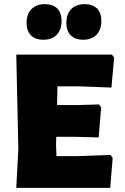

<svg xmlns="http://www.w3.org/2000/svg" viewBox="-20 -912 605 932"><path d="M516 -160 350 -154H254L252 -210L253 -248H343L459 -245L471 -391L460 -405L356 -402H257L259 -493H362L521 -487L534 -633L523 -647H59L69 -190L59 0H515L527 -146ZM258 -871C243 -885 223 -892 198 -892C142 -892 109 -857 109 -802C109 -749 138 -719 191 -719C247 -719 279 -755 279 -810C279 -836 272 -856 258 -871ZM451 -871C436 -885 416 -892 391 -892C335 -892 302 -857 302 -802C302 -749 331 -719 384 -719C440 -719 472 -755 472 -810C472 -836 465 -856 451 -871Z"/></svg>

Font: Luna Sans Black
Style: Regular
Weight: 900
Designer: Juan Pablo del Peral
Foundry: Huerta Tipografica
Version: Version 2.001; ttfautohint (v1.5)